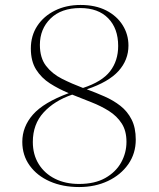

<svg xmlns="http://www.w3.org/2000/svg" viewBox="-20 -745 640 775"><path d="M305 -725Q365.5 -725 408.8 -702.8Q452 -680.5 475.2 -643.2Q498.5 -606 498.5 -561Q498.5 -503 458.5 -458.5Q418.5 -414 330.5 -384.5Q367 -371 402.2 -355.5Q437.5 -340 466 -317.8Q494.5 -295.5 511.2 -262.5Q528 -229.5 528 -181.5Q528 -125.5 497.8 -82.2Q467.5 -39 415.8 -14.5Q364 10 299.5 10Q233 10 181.2 -12.8Q129.5 -35.5 99.8 -76.8Q70 -118 70 -172.5Q70 -233.5 113 -282.5Q156 -331.5 257.5 -369Q216.5 -386 181.8 -408.2Q147 -430.5 125.8 -464.2Q104.5 -498 104.5 -549Q104.5 -601 130.5 -640.5Q156.5 -680 202 -702.5Q247.5 -725 305 -725ZM141 -564Q141 -511.5 165.8 -479.2Q190.5 -447 230.2 -427Q270 -407 315 -390Q391.5 -415 424.2 -457.2Q457 -499.5 457 -559.5Q457 -630 416.8 -671.2Q376.5 -712.5 304 -712.5Q227 -712.5 184 -670.2Q141 -628 141 -564ZM112.5 -172Q112.5 -121 136.2 -82.8Q160 -44.5 202 -23.5Q244 -2.5 299 -2.5Q362.5 -2.5 405 -26.5Q447.5 -50.5 469 -89.2Q490.5 -128 490.5 -172.5Q490.5 -217 471.2 -246.8Q452 -276.5 420 -296.8Q388 -317 349.2 -332.2Q310.5 -347.5 271.5 -363Q199.5 -338.5 156 -291Q112.5 -243.5 112.5 -172Z"/></svg>

Font: Newsreader 72pt ExtraLight
Style: Regular
Weight: 275
Designer: Hugues Gentile
Foundry: Production Type
Version: Version 1.003; ttfautohint (v1.8.3)